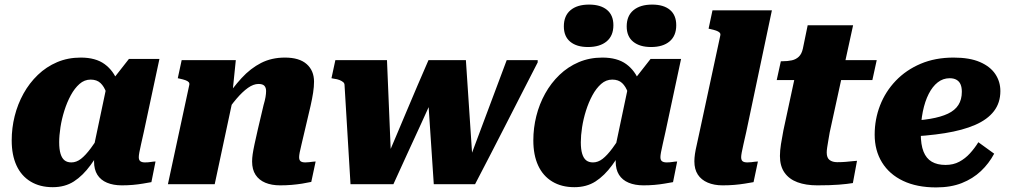

<svg xmlns="http://www.w3.org/2000/svg" viewBox="-20 -803 4403 837"><path d="M514 -329 459 -336Q453 -372 443.5 -399Q434 -426 418 -441Q402 -456 375 -456Q348 -456 326.5 -437Q305 -418 288.5 -387.5Q272 -357 260.5 -320.5Q249 -284 243.5 -248Q238 -212 238 -183Q238 -152 244 -132.5Q250 -113 261.5 -104Q273 -95 291 -95Q313 -95 333 -110.5Q353 -126 376 -157Q399 -188 429 -235L446 -198Q409 -130 375 -83.5Q341 -37 302 -12Q263 13 210 13Q154 13 113.5 -11.5Q73 -36 52 -81.5Q31 -127 31 -191Q31 -245 44 -297Q57 -349 82.5 -395Q108 -441 145 -476.5Q182 -512 229 -532Q276 -552 332 -552Q397 -552 436 -523.5Q475 -495 493.5 -445.5Q512 -396 514 -329ZM675 -546 607 -228Q600 -196 595 -174.5Q590 -153 587.5 -139Q585 -125 585 -118Q585 -105 592 -100Q599 -95 612 -95Q626 -95 638 -97Q650 -99 658 -99L640 -9Q623 -6 602.5 -2.5Q582 1 559 3Q536 5 511 5Q474 5 446.5 -6.5Q419 -18 404.5 -41Q390 -64 390 -99Q390 -106 390.5 -116Q391 -126 392 -141L382 -130L444 -424L455 -435L542 -546Z M712 0H916L1001 -398L993 -394L1008 -541H772L755 -462L764 -460Q778 -457 788 -453.5Q798 -450 802.5 -445Q807 -440 805 -432ZM1307 -227 1334 -342Q1341 -373 1345 -399Q1349 -425 1349 -447Q1349 -495 1317 -523.5Q1285 -552 1222 -552Q1164 -552 1118 -528.5Q1072 -505 1033 -462.5Q994 -420 956 -363L958 -301Q985 -342 1011 -372.5Q1037 -403 1061 -420Q1085 -437 1107 -437Q1125 -437 1132.5 -429Q1140 -421 1140 -406Q1140 -395 1137.5 -380Q1135 -365 1129 -345L1104 -239Q1095 -200 1089.5 -174Q1084 -148 1081.5 -131Q1079 -114 1079 -99Q1079 -64 1094 -41Q1109 -18 1136.5 -6.5Q1164 5 1201 5Q1227 5 1251 3Q1275 1 1297 -2.5Q1319 -6 1337 -10L1356 -99Q1351 -99 1343.5 -98Q1336 -97 1327.5 -96Q1319 -95 1311 -95Q1297 -95 1290.5 -100Q1284 -105 1284 -118Q1284 -125 1286.5 -138.5Q1289 -152 1294.5 -174Q1300 -196 1307 -227Z M1695 0H1508L1482 -432Q1482 -440 1476 -445Q1470 -450 1460.5 -454Q1451 -458 1435 -460L1425 -462L1442 -541H1667L1687 -60L1658 -95Q1682 -151 1705.5 -206.5Q1729 -262 1752.5 -318Q1776 -374 1800 -430Q1824 -486 1848 -541H2011L2043 -60L2019 -87Q2040 -144 2061.5 -200.5Q2083 -257 2104 -314Q2125 -371 2146.5 -427.5Q2168 -484 2189 -541H2324V-531Q2290 -465 2256 -398.5Q2222 -332 2188 -265.5Q2154 -199 2120 -133Q2086 -67 2051 0H1871L1845 -391L1875 -394Q1846 -329 1815.5 -263Q1785 -197 1755 -131.5Q1725 -66 1695 0Z M2788 -329 2733 -336Q2727 -372 2717.5 -399Q2708 -426 2692 -441Q2676 -456 2649 -456Q2622 -456 2600.5 -437Q2579 -418 2562.5 -387.5Q2546 -357 2534.5 -320.5Q2523 -284 2517.5 -248Q2512 -212 2512 -183Q2512 -152 2518 -132.5Q2524 -113 2535.5 -104Q2547 -95 2565 -95Q2587 -95 2607 -110.5Q2627 -126 2650 -157Q2673 -188 2703 -235L2720 -198Q2683 -130 2649 -83.5Q2615 -37 2576 -12Q2537 13 2484 13Q2428 13 2387.5 -11.5Q2347 -36 2326 -81.5Q2305 -127 2305 -191Q2305 -245 2318 -297Q2331 -349 2356.5 -395Q2382 -441 2419 -476.5Q2456 -512 2503 -532Q2550 -552 2606 -552Q2671 -552 2710 -523.5Q2749 -495 2767.5 -445.5Q2786 -396 2788 -329ZM2949 -546 2881 -228Q2874 -196 2869 -174.5Q2864 -153 2861.5 -139Q2859 -125 2859 -118Q2859 -105 2866 -100Q2873 -95 2886 -95Q2900 -95 2912 -97Q2924 -99 2932 -99L2914 -9Q2897 -6 2876.5 -2.5Q2856 1 2833 3Q2810 5 2785 5Q2748 5 2720.5 -6.5Q2693 -18 2678.5 -41Q2664 -64 2664 -99Q2664 -106 2664.5 -116Q2665 -126 2666 -141L2656 -130L2718 -424L2729 -435L2816 -546ZM2543 -598Q2595 -598 2624.5 -622.5Q2654 -647 2654 -693Q2654 -737 2626 -760Q2598 -783 2548 -783Q2496 -783 2467 -758.5Q2438 -734 2438 -688Q2438 -644 2466 -621Q2494 -598 2543 -598ZM2818 -598Q2870 -598 2899 -622.5Q2928 -647 2928 -693Q2928 -737 2900.5 -760Q2873 -783 2823 -783Q2771 -783 2741.5 -758.5Q2712 -734 2712 -688Q2712 -644 2740.5 -621Q2769 -598 2818 -598Z M3120 -648Q3122 -656 3117 -661Q3112 -666 3102 -669.5Q3092 -673 3078 -676L3069 -678L3086 -758H3345L3233 -227Q3226 -196 3221 -174Q3216 -152 3213.5 -138.5Q3211 -125 3211 -118Q3211 -105 3217.5 -100Q3224 -95 3238 -95Q3247 -95 3255.5 -96Q3264 -97 3271 -98Q3278 -99 3284 -99L3265 -9Q3248 -6 3226.5 -2.5Q3205 1 3181 3Q3157 5 3130 5Q3093 5 3065 -7Q3037 -19 3022 -42Q3007 -65 3007 -100Q3007 -114 3009.5 -131.5Q3012 -149 3018 -174.5Q3024 -200 3032 -239Z M3543 5Q3493 5 3456.5 -8.5Q3420 -22 3400 -50.5Q3380 -79 3380 -123Q3380 -146 3384.5 -174.5Q3389 -203 3395 -234L3457 -522L3541 -541H3802L3783 -454H3366L3384 -536H3391Q3414 -536 3432 -540Q3450 -544 3462.5 -556Q3475 -568 3480 -591L3501 -693H3699L3597 -226Q3594 -208 3591 -191Q3588 -174 3586 -160.5Q3584 -147 3584 -138Q3584 -115 3596.5 -105.5Q3609 -96 3630 -96Q3650 -96 3667.5 -97.5Q3685 -99 3698 -100.5Q3711 -102 3716 -102L3698 -5Q3675 -1 3637 2Q3599 5 3543 5Z M4061 14Q3977 14 3917 -14.5Q3857 -43 3825 -95Q3793 -147 3793 -216Q3793 -283 3816.5 -343.5Q3840 -404 3885 -451Q3930 -498 3993.5 -525Q4057 -552 4137 -552Q4207 -552 4252 -532.5Q4297 -513 4319 -480Q4341 -447 4341 -406Q4341 -355 4313 -318.5Q4285 -282 4231 -258.5Q4177 -235 4099 -222.5Q4021 -210 3919 -206L3923 -275Q3988 -277 4035 -285Q4082 -293 4112.5 -307.5Q4143 -322 4158 -345.5Q4173 -369 4173 -403Q4173 -422 4167.5 -435Q4162 -448 4150 -455Q4138 -462 4120 -462Q4091 -462 4068 -444Q4045 -426 4028.5 -393.5Q4012 -361 4003 -317Q3994 -273 3994 -221Q3994 -172 4006 -142Q4018 -112 4042 -98Q4066 -84 4102 -84Q4136 -84 4162 -98Q4188 -112 4208.5 -134.5Q4229 -157 4245 -183L4314 -133Q4291 -90 4256 -57Q4221 -24 4173 -5Q4125 14 4061 14Z"/></svg>

Font: Roboto Serif ExtraBold
Style: Italic
Weight: 800
Italic angle: -10°
Version: Version 1.007